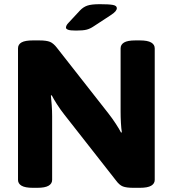

<svg xmlns="http://www.w3.org/2000/svg" viewBox="-20 -895 825 917"><path d="M137 2Q100 2 83 -8Q66 -18 66 -36V-664Q66 -683 83 -692.5Q100 -702 137 -702H167Q202 -702 219 -695Q236 -688 254 -664L498 -353Q516 -330 533 -304Q550 -278 558 -262L562 -263Q559 -281 557.5 -308.5Q556 -336 556 -362V-664Q556 -682 572.5 -692Q589 -702 627 -702H648Q685 -702 702 -692Q719 -682 719 -664V-36Q719 -18 702 -8Q685 2 648 2H617Q584 2 567 -4.5Q550 -11 534 -33L287 -348Q268 -372 251.5 -398Q235 -424 227 -440L223 -439Q225 -421 227 -393.5Q229 -366 229 -340V-36Q229 -18 212 -8Q195 2 158 2ZM343 -749Q315 -749 305 -753Q295 -757 295 -763Q295 -767 297.5 -773Q300 -779 309 -788L362 -845Q377 -861 396.5 -868Q416 -875 457 -875Q500 -875 519 -871.5Q538 -868 538 -856Q538 -849 531.5 -841Q525 -833 508 -822L427 -769Q411 -758 394 -753.5Q377 -749 343 -749Z"/></svg>

Font: Asap Semi Expanded ExtraBold
Style: Regular
Weight: 800
Width: 6
Designer: Pablo Cosgaya
Foundry: Omnibus-Type
Version: Version 3.001; ttfautohint (v1.8.4.7-5d5b)